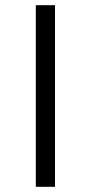

<svg xmlns="http://www.w3.org/2000/svg" viewBox="-20 -720 350 740"><path d="M118 0V-700H192V0Z"/></svg>

Font: MOST Montserrat
Style: Regular
Weight: 400
Designer: Julieta Ulanovsky
Foundry: Julieta Ulanovsky
Version: Version 8.000;March 11, 2024;FontCreator 15.0.0.2926 64-bit